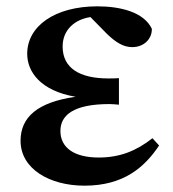

<svg xmlns="http://www.w3.org/2000/svg" viewBox="-20 -571 546 607"><path d="M462 -134C411 -94 359 -73 292 -73C216 -73 171 -103 171 -157C171 -206 211 -242 326 -242C335 -242 345 -241 356 -240V-324C346 -323 333 -323 323 -323C231 -323 178 -356 178 -424C178 -478 218 -510 266 -517L318 -464C347 -436 371 -422 398 -422C436 -422 461 -449 460 -480C435 -533 360 -551 288 -551C153 -551 66 -488 66 -401C66 -344 108 -284 219 -265C98 -248 45 -200 45 -126C45 -37 137 16 247 16C373 16 438 -44 483 -111Z"/></svg>

Font: Noto Serif CJK JP
Style: Bold
Weight: 700
Designer: Ryoko NISHIZUKA 西塚涼子 (kana & ideographs); Frank Grießhammer (Latin, Greek & Cyrillic); Wenlong ZHANG 张文龙 (bopomofo); San
Foundry: Adobe Systems Incorporated
Version: Version 1.000;PS 1;hotconv 16.6.53;makeotf.lib2.5.65590